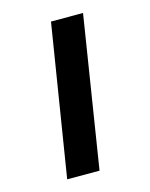

<svg xmlns="http://www.w3.org/2000/svg" viewBox="-83 -547 471 602"><g transform="rotate(-15 152.5 -245.5)"><path d="M61 0 140 -491H244L166 0Z"/></g></svg>

Font: Nunito Sans 10pt Expanded Medium
Style: Italic
Weight: 500
Width: 7
Italic angle: -9°
Designer: Vernon Adams
Foundry: Vernon Adams
Version: Version 3.101;gftools[0.9.27]